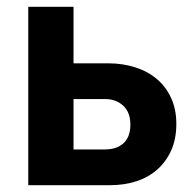

<svg xmlns="http://www.w3.org/2000/svg" viewBox="-20 -544 558 564"><path d="M63 -524H196V-358H298Q340 -358 376.5 -346.5Q413 -335 440 -312.5Q467 -290 482.5 -256.5Q498 -223 498 -180Q498 -136 483 -102.5Q468 -69 442 -46Q416 -23 380.5 -11.5Q345 0 303 0H63ZM288 -105Q323 -105 343 -123.5Q363 -142 363 -178Q363 -214 342 -233.5Q321 -253 289 -253H196V-105Z"/></svg>

Font: PTCRaleway
Style: Bold
Weight: 700
Designer: Matt McInerney, Pablo Impallari, Rodrigo Fuenzalida
Foundry: Matt McInerney, Pablo Impallari, Rodrigo Fuenzalida
Version: Version 3.000g; ttfautohint (v1.5) -l 8 -r 28 -G 28 -x 14 -D